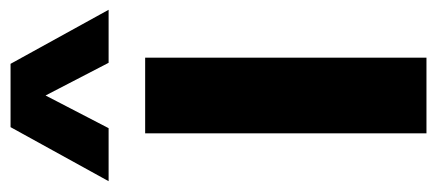

<svg xmlns="http://www.w3.org/2000/svg" viewBox="-296 -590 848 373"><g transform="rotate(-90 128.5 -404.0)"><path d="M55.5 0V-546.5H202.5V0ZM-37.5 -617.5 67.5 -808H190.5L295.5 -617.5H192.5L129 -740L65.5 -617.5Z"/></g></svg>

Font: Encode Sans Semi Condensed
Style: Bold
Weight: 700
Width: 4
Designer: Multiple Designers
Foundry: Impallari Type
Version: Version 3.000; ttfautohint (v1.8.3) -l 8 -r 50 -G 200 -x 14 